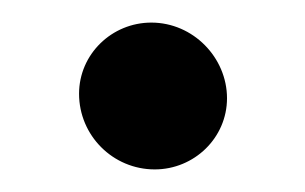

<svg xmlns="http://www.w3.org/2000/svg" viewBox="-20 -397 270 170"><path d="M50 -314C50 -277 80 -247 117 -247C152 -247 181 -275 181 -310C181 -346 151 -377 114 -377C79 -377 50 -349 50 -314Z"/></svg>

Font: Electronic
Style: SuThk
Weight: 900
Version: Version 1.011